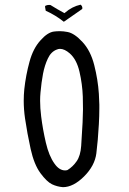

<svg xmlns="http://www.w3.org/2000/svg" viewBox="-20 -794 540 806"><path d="M397 -338.9Q397 -345.7 397 -355Q396.5 -377 395 -400.4Q391.1 -459.5 375.7 -520.3Q360.4 -581.1 326.2 -617.7Q292.5 -654.3 263.7 -659.7Q246.1 -663.1 231.9 -663.1Q217.8 -663.1 206.5 -661.6Q179.7 -658.2 149.9 -624.5Q119.1 -590.8 104 -535.2Q88.4 -478.5 82 -419.4Q79.6 -395.5 79.6 -371.1Q79.6 -335 85 -297.4Q94.2 -234.4 108.6 -168.9Q123 -103.5 149.9 -66.9Q176.8 -30.8 198.2 -20.5Q219.7 -10.3 244.1 -8.3Q287.6 -8.3 332.8 -53.2Q377.9 -98.1 384.5 -150.4Q391.1 -202.6 395 -272.5Q397 -307.1 397 -338.9ZM253.4 -78.6Q228.5 -78.6 208.5 -107.4Q185.5 -139.6 172.6 -194.8Q159.7 -250 152.8 -305.2Q148.4 -340.3 148.4 -371.1Q148.4 -388.7 149.9 -404.8Q153.8 -448.7 160.6 -484.4Q167.5 -520 180.7 -547.9Q193.8 -576.7 218.3 -585.9Q225.1 -588.9 231.9 -588.9Q251 -588.9 272.9 -569.8Q301.8 -544.4 313.7 -492.7Q325.7 -440.9 327.6 -388.2Q329.6 -335.9 326.7 -279.8Q323.7 -223.1 320.8 -181.6Q317.9 -140.1 301.8 -117.2Q286.1 -94.2 263.2 -80.1Q257.8 -78.6 253.4 -78.6ZM325.7 -760.3Q325.7 -768.6 318.4 -774.4Q282.7 -766.6 252.9 -740.7L250.5 -738.8Q218.8 -755.9 191.9 -772.9Q189 -773.4 186.5 -773.4Q178.2 -773.4 170.9 -770L168.9 -766.6L171.9 -749Q212.9 -730.5 248 -702.6L325.2 -756.3Q325.7 -758.8 325.7 -760.3Z"/></svg>

Font: Bakudai
Style: Light
Weight: 300
Version: Version 1.48